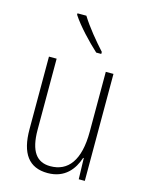

<svg xmlns="http://www.w3.org/2000/svg" viewBox="-117 -836 700 917"><g transform="rotate(15 233.5 -377.0)"><path d="M194 -764H150V-757C181 -709 242 -645 285 -606H310V-616C271 -659 225 -714 194 -764ZM391 -529H353V-233C353 -91 301 -25 213 -25C146 -25 110 -71 110 -178V-529H72V-170C72 -51 116 10 209 10C295 10 336 -46 355 -104H358L361 0H391Z"/></g></svg>

Font: Noto Sans Thai Looped Condensed ExtraLight
Style: Regular
Weight: 200
Width: 3
Designer: Sasikarn Vongin, Ben Mitchell
Foundry: The Fontpad Ltd
Version: Version 1.001